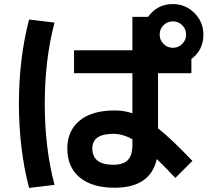

<svg xmlns="http://www.w3.org/2000/svg" viewBox="-20 -860 1040 944"><path d="M344 -613H631V-777H708Q753 -840 830 -840Q892 -840 936 -796Q980 -752 980 -690Q980 -614 921 -570V-500H757V-229Q821 -179 926 -69L842 15Q799 -32 751 -78Q719 63 544 63Q433 63 372 12.5Q311 -38 311 -130Q311 -217 371.5 -267Q432 -317 544 -317Q590 -317 631 -303V-500H344ZM123 -764 248 -749Q200 -566 200 -350Q200 -134 248 49L123 64Q73 -127 73 -350Q73 -573 123 -764ZM876 -644Q895 -663 895 -690Q895 -717 876 -736Q857 -755 830 -755Q803 -755 784 -736Q765 -717 765 -690Q765 -663 784 -644Q803 -625 830 -625Q857 -625 876 -644ZM631 -175Q584 -202 537 -202Q434 -202 434 -130Q434 -50 537 -50Q586 -50 608.5 -73Q631 -96 631 -147Z"/></svg>

Font: Mplus 1p Bold
Style: Bold
Weight: 700
Version: Version 1.061